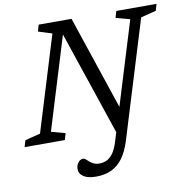

<svg xmlns="http://www.w3.org/2000/svg" viewBox="-118 -789 1105 1128"><g transform="rotate(-10 435.0 -225.0)"><path d="M581.5 -102.5 538 42 308 -640 322.5 -629.5 148.5 -62 232 -39.5 220.5 0H-19.5L-7.5 -39.5L83.5 -62.5L257.5 -629.5L175.5 -655L187 -694.5H383ZM573.5 65Q554.5 127 525.8 166.5Q497 206 457.2 224.8Q417.5 243.5 364.5 243.5Q317 243.5 290.8 226.5Q264.5 209.5 264.5 181.5Q264.5 160.5 276.5 143.5Q288.5 126.5 308.5 126.5Q315 126.5 322.2 133Q329.5 139.5 339.5 148.5Q349.5 157.5 363.5 164.2Q377.5 171 397.5 171Q421 171 441.2 161.5Q461.5 152 479 128Q496.5 104 509.5 61L722.5 -632.5L638.5 -655L650 -694.5H890L878.5 -655L787.5 -632Z"/></g></svg>

Font: Newsreader 10pt
Style: Italic
Weight: 400
Italic angle: -17°
Version: Version 1.003